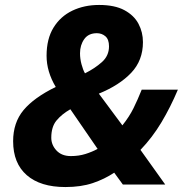

<svg xmlns="http://www.w3.org/2000/svg" viewBox="-20 -745 748 775"><path d="M244 10Q143 10 88 -38Q33 -86 33 -175Q33 -250 75 -300.5Q117 -351 205 -394Q168 -456 168 -520Q168 -588 196 -633.5Q224 -679 272 -702Q320 -725 380 -725Q443 -725 482 -704Q521 -683 539 -649Q557 -615 557 -575Q557 -501 509.5 -451Q462 -401 379 -367L474 -239Q502 -274 519 -308.5Q536 -343 552 -383H698Q668 -312 631.5 -251Q595 -190 547 -140L647 0H476L441 -48Q402 -22 354.5 -6Q307 10 244 10ZM323 -449Q363 -469 391.5 -494.5Q420 -520 420 -558Q420 -586 405.5 -598.5Q391 -611 371 -611Q337 -611 320 -587Q303 -563 303 -530Q303 -508 309 -485.5Q315 -463 323 -449ZM266 -115Q298 -115 325 -123.5Q352 -132 374 -144L264 -304Q229 -284 208 -258.5Q187 -233 187 -189Q187 -160 208 -137.5Q229 -115 266 -115Z"/></svg>

Font: Noto IKEA Latin
Style: Bold Italic
Weight: 700
Italic angle: -12°
Designer: Monotype Design Team
Foundry: Monotype Imaging Inc.
Version: Version 1.0